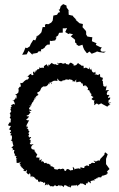

<svg xmlns="http://www.w3.org/2000/svg" viewBox="-20 -897 580 936"><path d="M178 -640 181 -657H186L197 -664L201 -671L210 -679L223 -680V-699L229 -697L249 -700L256 -714L250 -715L263 -724L268 -737L286 -738V-759H298L307 -760L298 -741L314 -731L319 -734L336 -730L325 -720L346 -703V-690L353 -685V-680L364 -673L382 -679L386 -665L391 -654L403 -638H406L416 -646L427 -635L453 -645L447 -648L464 -643L486 -640L496 -645H476L469 -653L476 -667H469L449 -677L447 -680L451 -686L428 -696L430 -716H424L406 -719L400 -729V-742L398 -747L381 -766L383 -767L384 -780L366 -784L372 -780L348 -801H355L351 -802L337 -816L336 -820L315 -825L314 -847L320 -840L305 -860L304 -870L288 -877L276 -867L271 -850L266 -852L273 -838L264 -835L258 -825L240 -821L237 -797L230 -787L216 -779L205 -780L199 -776L200 -765H188L182 -740L178 -735L170 -727L156 -716L163 -727L152 -700L143 -703L142 -702L130 -683L125 -671L110 -661L119 -660L104 -665L97 -647L88 -630L110 -632C113 -638 116 -643 119 -649L138 -630L139 -635L162 -639L167 -646L181 -648ZM291 -72C297 -75 285 -71 288 -76C276 -70 280 -76 274 -71C274 -76 263 -75 258 -68C261 -73 261 -68 241 -74C247 -70 239 -79 248 -77C234 -86 228 -92 232 -81C233 -92 226 -79 226 -93C230 -95 215 -93 219 -102C220 -92 200 -103 204 -106C203 -95 209 -110 204 -103C187 -98 202 -108 185 -111C179 -104 181 -114 183 -118C186 -126 177 -115 172 -115C173 -128 171 -136 170 -128C167 -125 170 -133 159 -128C156 -132 155 -133 162 -143C151 -157 148 -159 152 -161C151 -157 151 -149 148 -166C143 -174 150 -162 135 -171C135 -171 131 -175 132 -181C139 -193 137 -188 144 -194C138 -196 127 -186 125 -201C132 -195 127 -214 129 -212C136 -221 116 -206 128 -224C134 -221 131 -229 130 -229C115 -223 128 -232 117 -233C119 -240 127 -237 117 -250C123 -245 120 -263 127 -257C112 -255 125 -271 110 -270C124 -280 110 -284 107 -274C109 -285 121 -290 107 -282C110 -289 113 -292 122 -311C125 -315 120 -305 107 -314C119 -324 112 -316 122 -329C115 -331 109 -328 110 -334C126 -336 122 -348 130 -347C119 -360 118 -358 133 -356C133 -367 117 -358 123 -372C133 -381 130 -378 121 -382C140 -379 132 -391 131 -389C137 -390 137 -399 136 -395C132 -393 146 -402 144 -409C153 -413 143 -418 155 -424C157 -411 147 -414 158 -425C150 -430 155 -425 170 -436C168 -430 155 -447 167 -449C167 -449 174 -446 168 -448C178 -460 170 -449 170 -449C182 -459 176 -468 187 -472C179 -468 189 -475 189 -472C186 -479 196 -473 207 -477C193 -474 208 -472 218 -490C206 -489 213 -482 217 -491C226 -494 222 -479 218 -491C222 -498 239 -495 229 -486C229 -502 230 -495 246 -505C235 -504 255 -499 244 -506C261 -497 260 -509 268 -510C259 -504 260 -497 259 -515C266 -503 273 -498 285 -502C282 -505 286 -498 283 -503C284 -505 285 -504 300 -507C297 -512 296 -510 317 -508C315 -512 323 -511 322 -508C323 -512 336 -506 337 -500C326 -496 329 -505 349 -498C344 -505 342 -496 352 -510C350 -501 351 -491 359 -498C359 -496 361 -499 371 -499C384 -487 372 -487 373 -484C382 -497 382 -492 386 -477C401 -482 393 -489 394 -473C397 -487 397 -481 408 -469C408 -469 412 -462 406 -459C403 -455 409 -463 418 -453C425 -456 410 -447 416 -453C418 -444 427 -449 417 -444C431 -441 424 -433 423 -429C425 -435 427 -426 436 -424C430 -420 425 -412 425 -414C426 -416 437 -402 441 -410C435 -391 439 -403 440 -394L439 -384L452 -393L460 -387L470 -391L472 -394L482 -388L503 -377L519 -392L512 -380C518 -388 505 -404 522 -395C511 -393 505 -398 509 -401C508 -418 518 -403 517 -423C520 -426 505 -412 507 -425C513 -432 515 -423 510 -431C517 -430 514 -437 502 -434C498 -444 503 -443 503 -448C500 -453 511 -450 511 -460C511 -455 505 -460 495 -456C500 -472 498 -471 499 -482C498 -474 492 -472 484 -478C482 -493 483 -488 486 -480C479 -494 483 -499 477 -492C490 -496 475 -505 480 -505C471 -501 483 -506 481 -518C474 -520 466 -520 469 -527C463 -517 473 -533 465 -536C464 -535 463 -538 455 -525C464 -529 458 -534 440 -535C454 -542 443 -536 445 -548C440 -540 427 -541 426 -562C427 -559 420 -549 426 -564C420 -552 414 -560 419 -569C414 -567 415 -563 412 -560C394 -573 397 -565 388 -564C387 -583 389 -568 385 -578C374 -573 377 -574 380 -575C371 -585 366 -582 361 -590C351 -583 358 -579 339 -577C339 -582 339 -595 340 -581C331 -590 322 -597 317 -584C317 -580 311 -584 302 -585C304 -588 299 -591 291 -587C284 -584 277 -587 289 -586C276 -590 281 -593 263 -587C266 -592 252 -595 266 -581C246 -579 253 -589 248 -583C238 -585 235 -587 233 -591C238 -592 222 -587 223 -578C218 -587 216 -583 215 -572C206 -586 210 -577 208 -584C192 -574 193 -575 194 -566H189C184 -571 181 -561 170 -569C170 -561 179 -562 160 -558C174 -564 153 -559 161 -546C153 -561 158 -558 151 -544C150 -544 148 -537 147 -549C134 -546 146 -530 144 -535C138 -525 126 -534 136 -538C121 -535 128 -534 110 -521C113 -527 114 -527 122 -518C113 -505 112 -508 113 -510C98 -505 93 -494 96 -500C96 -496 87 -491 91 -498C91 -498 97 -489 79 -493C81 -474 83 -476 85 -480C88 -482 69 -463 74 -477C76 -469 66 -459 69 -468C68 -465 74 -460 69 -445C63 -444 68 -438 54 -437C59 -433 64 -429 66 -425C65 -439 55 -422 64 -416C51 -424 53 -418 57 -423C57 -412 40 -403 40 -406C46 -411 54 -393 52 -387C42 -392 51 -391 33 -384C40 -379 37 -378 30 -370C37 -366 37 -374 29 -360C31 -357 29 -359 30 -366C39 -346 32 -355 32 -351C27 -346 36 -346 27 -345C38 -327 23 -335 31 -332C31 -325 26 -325 27 -325C31 -316 35 -321 32 -310C35 -297 26 -295 31 -306C23 -294 20 -290 19 -287C32 -277 25 -290 33 -281C22 -268 29 -264 21 -267C38 -262 35 -258 28 -251C30 -246 34 -245 37 -252C36 -245 24 -235 37 -237C38 -233 41 -222 34 -210C30 -216 33 -212 42 -206C32 -199 27 -193 41 -205C42 -198 43 -191 46 -188C38 -177 34 -178 33 -177C45 -180 45 -163 38 -162C42 -169 52 -167 50 -162C42 -148 60 -146 50 -141C53 -138 56 -137 64 -134C53 -133 57 -138 59 -125C59 -122 72 -133 59 -121C60 -128 61 -107 61 -103C64 -104 68 -99 84 -109C66 -95 83 -90 81 -101C82 -86 72 -95 89 -79C77 -86 88 -76 84 -84C83 -88 92 -72 99 -69C96 -66 93 -59 92 -70C97 -60 111 -60 107 -69C118 -64 104 -49 107 -62C115 -42 126 -45 122 -53C132 -50 126 -41 131 -32C139 -49 138 -32 141 -29C136 -36 150 -38 147 -30C148 -25 140 -25 150 -31C157 -16 161 -28 152 -27C159 -16 163 -25 165 -19C164 -7 179 -10 170 -8C176 -13 171 -15 188 -9C190 -14 192 -3 188 -4C196 -8 205 -12 198 7C212 -2 211 3 208 7C218 3 210 0 214 -2C214 5 233 11 223 12C230 12 243 6 235 13C237 15 236 15 253 2C243 4 256 18 267 5C267 5 273 13 276 4C274 15 272 12 272 10C283 1 295 21 284 14C294 20 290 3 297 6C307 6 301 11 323 16C312 4 322 3 321 19C324 16 325 15 329 7C339 9 336 6 352 7C356 3 352 -1 359 12C359 4 364 7 374 -4C377 -4 380 5 386 -8C373 -7 392 5 399 6C400 -10 394 -1 408 -3C401 -6 410 -6 411 -7C402 -11 413 -17 423 0C411 -10 432 -2 420 -13C439 -22 428 -11 441 -22C431 -14 448 -11 436 -29C443 -16 445 -26 448 -26C448 -33 454 -20 456 -32C470 -34 472 -34 481 -23C465 -41 473 -28 475 -37C482 -41 475 -35 479 -41C486 -39 499 -49 502 -45C495 -43 503 -53 501 -54C496 -47 511 -48 502 -61L500 -60L514 -73L512 -76L494 -101L497 -96V-126L495 -117L505 -145L491 -156L493 -151L490 -152L489 -143C481 -134 473 -126 465 -118C471 -127 468 -113 465 -114C459 -117 443 -110 447 -105C447 -122 453 -115 441 -107C430 -116 445 -117 443 -104C438 -98 427 -111 422 -96C426 -95 429 -89 425 -99C415 -96 410 -98 415 -87C409 -88 403 -96 391 -83C390 -92 386 -81 394 -78C379 -76 383 -83 371 -80C370 -74 368 -78 379 -71C360 -78 366 -72 366 -78C365 -73 352 -79 339 -69C344 -78 348 -66 336 -84C332 -78 339 -75 335 -68C316 -65 324 -69 325 -63C312 -79 301 -73 302 -63C294 -68 289 -64 294 -73Z"/></svg>

Font: Charger Distortion
Style: 1
Weight: 400
Designer: Jasper
Foundry: Cannot Into Space Fonts
Version: Version 0.98